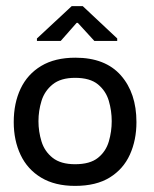

<svg xmlns="http://www.w3.org/2000/svg" viewBox="-20 -599 505 629"><path d="M226 10Q160 10 115 -17Q70 -44 47.5 -91.5Q25 -139 25 -199Q25 -261 47.5 -308.5Q70 -356 115 -383Q160 -410 227 -410Q325 -410 376 -352Q427 -294 427 -199Q427 -140 405.5 -92.5Q384 -45 339.5 -17.5Q295 10 226 10ZM226 -61Q275 -61 301 -82Q327 -103 336.5 -135.5Q346 -168 346 -202Q346 -236 336.5 -268.5Q327 -301 301 -322.5Q275 -344 226 -344Q179 -344 152.5 -322.5Q126 -301 116 -268.5Q106 -236 106 -202Q106 -168 116 -135.5Q126 -103 152.5 -82Q179 -61 226 -61ZM101 -465V-473L215 -579H251L364 -473V-465H289L235 -524H231L179 -465Z"/></svg>

Font: Darker Grotesque Light SemiBold
Style: Regular
Weight: 600
Version: Version 1.000;gftools[0.9.28]